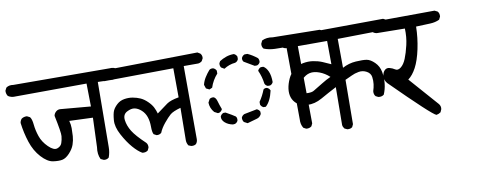

<svg xmlns="http://www.w3.org/2000/svg" viewBox="-62 -805 2616 1046"><g transform="rotate(-10 1246.0 -281.5)"><path d="M455 -68 438 -76Q424 -104 430 -143L436 -305L306 -310Q312 -289 312 -268.5Q312 -248 310.5 -225Q309 -202 301 -179Q293 -156 272.5 -134Q252 -112 232 -108Q212 -104 181 -108.5Q150 -113 117 -149Q84 -185 67 -237Q50 -289 43 -345Q45 -358 53 -367Q66 -376 83 -375L99 -367Q109 -355 112 -323.5Q115 -292 126.5 -258Q138 -224 167 -195.5Q196 -167 216 -174Q236 -181 242 -198Q248 -215 250 -235.5Q252 -256 232 -351Q234 -364 245.5 -374Q257 -384 275 -381L436 -367L434 -494L41 -492Q18 -490 0 -502Q-9 -515 -8 -532L0 -548Q16 -560 40 -556L572 -554Q594 -556 610 -545Q620 -533 618 -516L610 -500Q590 -487 567 -490L496 -492Q493 -161 493 -132Q493 -103 483 -76Q472 -66 455 -68Z M937 -60 922 -66Q913 -80 913 -96L915 -275Q872 -263 856.5 -249.5Q841 -236 819.5 -210Q798 -184 788 -159Q777 -149 761 -151L746 -159Q739 -171 739 -201.5Q739 -232 731 -255.5Q723 -279 705.5 -295Q688 -311 669 -315Q650 -319 625.5 -306Q601 -293 605 -261.5Q609 -230 628 -199Q647 -168 699 -119Q708 -108 706 -92L699 -77Q686 -67 668 -70Q645 -83 618.5 -113.5Q592 -144 567.5 -189.5Q543 -235 546 -271.5Q549 -308 556.5 -324Q564 -340 581 -355.5Q598 -371 622 -375Q646 -379 668.5 -375Q691 -371 710 -362.5Q729 -354 747.5 -336Q766 -318 774.5 -301Q783 -284 788 -266Q828 -296 848.5 -310.5Q869 -325 915 -333L914 -494L533 -490Q521 -491 513 -499Q504 -509 506 -525L513 -541L527 -548L1058 -556L1073 -547Q1083 -536 1081 -520L1073 -505Q1063 -497 1052 -496H972L973 -92Q973 -77 964 -66Q954 -58 937 -60Z M1570 -44 1555 -52Q1542 -73 1544 -101L1541 -501Q1510 -501 1477.5 -502Q1445 -503 1417 -514Q1407 -525 1409 -542L1417 -559Q1443 -572 1477 -566L1736 -562L1752 -554Q1762 -542 1760 -524L1752 -509Q1741 -501 1729 -500H1603L1607 -67L1600 -52Q1588 -42 1570 -44ZM1261 -129 1242 -139Q1234 -149 1235 -164Q1240 -176 1252 -181Q1288 -188 1323 -195Q1335 -190 1340 -179V-166Q1331 -148 1314 -144ZM1181 -136Q1155 -141 1138 -156Q1121 -171 1123 -190Q1128 -202 1140 -207H1152Q1190 -186 1204 -176Q1211 -168 1209 -153Q1204 -141 1192 -137ZM1361 -200Q1349 -206 1345 -217V-232Q1365 -261 1378 -295Q1386 -302 1398 -300Q1410 -295 1415 -283Q1402 -225 1374 -200ZM1111 -211 1092 -221Q1071 -245 1070 -276L1080 -295Q1090 -302 1103 -300Q1115 -295 1120.5 -275Q1126 -255 1136 -229Q1131 -217 1119 -212ZM1404 -310Q1392 -315 1388 -326Q1383 -365 1367 -400Q1372 -412 1384 -417H1398Q1414 -408 1424 -385Q1434 -362 1434 -326Q1429 -314 1417 -310ZM1088 -346 1070 -355 1063 -376Q1068 -397 1080 -416Q1092 -435 1106 -451Q1114 -458 1128 -456Q1140 -451 1145 -440V-424Q1117 -393 1104 -353ZM1353 -430 1297 -463Q1290 -472 1292 -484Q1297 -496 1309 -501H1325Q1352 -489 1378 -468Q1384 -460 1383 -446Q1378 -434 1366 -430ZM1188 -443 1171 -453Q1164 -463 1166 -477L1172 -488Q1189 -499 1209 -506Q1229 -513 1252 -513Q1264 -508 1269 -496V-482Q1264 -469 1251 -465Q1217 -462 1188 -443Z M1790 -2 1775 -9Q1767 -19 1766 -30L1768 -239Q1722 -215 1680.5 -191.5Q1639 -168 1600 -171Q1561 -174 1542 -190Q1523 -206 1516 -227.5Q1509 -249 1512.5 -275Q1516 -301 1528.5 -328.5Q1541 -356 1563.5 -374.5Q1586 -393 1614.5 -398.5Q1643 -404 1670 -400Q1697 -396 1720 -386.5Q1743 -377 1766 -366L1765 -495H1539Q1526 -496 1518 -504Q1509 -515 1510 -531L1518 -548Q1532 -559 1550 -557L2086 -561L2102 -553Q2112 -542 2109 -524L2102 -510Q2091 -502 2079 -500L1824 -496L1825 -336Q1860 -355 1899.5 -357.5Q1939 -360 1959.5 -356.5Q1980 -353 2002.5 -331Q2025 -309 2031 -277Q2037 -245 2033.5 -212.5Q2030 -180 2018 -153Q2005 -143 1987 -146L1973 -153Q1963 -164 1965 -182Q1971 -200 1973.5 -219Q1976 -238 1973 -259Q1970 -280 1949 -291.5Q1928 -303 1905 -299Q1882 -295 1864 -286Q1846 -277 1827 -269L1825 -24L1818 -9Q1808 0 1790 -2ZM1649 -242Q1673 -256 1698.5 -272Q1724 -288 1749 -299Q1724 -322 1694.5 -333Q1665 -344 1641.5 -339Q1618 -334 1597.5 -312.5Q1577 -291 1574 -263.5Q1571 -236 1603.5 -234Q1636 -232 1649 -242Z M2282 5Q2260 -1 2047 -213Q2031 -233 2033.5 -253Q2036 -273 2047 -284Q2058 -295 2074 -291Q2090 -287 2103.5 -278Q2117 -269 2134.5 -282.5Q2152 -296 2164 -325.5Q2176 -355 2186 -398Q2196 -441 2194 -488L2039 -490Q2026 -492 2017 -500Q2008 -513 2009 -529L2017 -546Q2028 -556 2045 -554L2370 -556L2386 -548Q2396 -537 2394 -519L2386 -503Q2363 -492 2334 -491Q2305 -490 2256 -488Q2255 -426 2242 -365Q2229 -304 2209 -266.5Q2189 -229 2164 -211L2305 -51Q2316 -38 2313 -21L2306 -5Q2295 3 2282 5Z"/></g></svg>

Font: NaniFont Regular
Style: Regular
Weight: 400
Designer: Nanigashitei
Version: Version 1.036